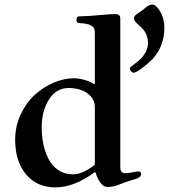

<svg xmlns="http://www.w3.org/2000/svg" viewBox="-20 -815 745 847"><path d="M552.7 -513.7Q552.7 -518.6 571.3 -531.2Q590.8 -545.9 601.6 -556.2Q612.3 -566.4 622.6 -585Q632.8 -603.5 632.8 -625Q632.8 -669.9 597.7 -699.2Q581.1 -713.9 576.2 -720.7Q571.3 -727.5 571.3 -736.3Q571.3 -742.2 577.1 -747.6Q583 -752.9 596.7 -761.7Q608.4 -769.5 622.1 -781.2Q637.7 -794.9 651.4 -794.9Q668.9 -794.9 687 -763.7Q705.1 -732.4 705.1 -694.3Q705.1 -611.3 653.3 -554.7Q631.8 -533.2 605.5 -513.7Q579.1 -494.1 569.3 -494.1Q563.5 -494.1 558.1 -501Q552.7 -507.8 552.7 -513.7ZM46.9 -199.2Q46.9 -257.8 71.3 -310.1Q95.7 -362.3 133.3 -396.5Q170.9 -430.7 216.3 -450.2Q261.7 -469.7 304.7 -469.7Q328.1 -469.7 353.5 -462.4Q378.9 -455.1 395.5 -443.4L398.4 -445.3V-668Q398.4 -683.6 394.5 -690.9Q390.6 -698.2 380.9 -703.1Q367.2 -710.9 334 -712.9Q327.1 -712.9 324.7 -713.9Q322.3 -714.8 319.8 -717.8Q317.4 -720.7 317.4 -726.6Q317.4 -736.3 320.8 -739.7Q324.2 -743.2 334 -743.2Q369.1 -743.2 414.1 -748Q471.7 -752.9 488.3 -752.9Q499 -752.9 504.4 -748.5Q509.8 -744.1 510.3 -739.3Q510.7 -734.4 510.7 -724.6V-76.2Q510.7 -50.8 533.2 -50.8Q544.9 -50.8 563.5 -54.7Q584 -58.6 593.8 -58.6Q597.7 -58.6 600.1 -54.7Q602.5 -50.8 602.5 -46.9Q602.5 -31.2 571.3 -23.4Q531.2 -11.7 498 2Q478.5 9.8 453.1 9.8Q436.5 9.8 422.4 -9.8Q408.2 -29.3 402.3 -52.7L398.4 -55.7Q306.6 11.7 224.6 11.7Q143.6 11.7 95.2 -45.4Q46.9 -102.5 46.9 -199.2ZM164.1 -252.9Q164.1 -214.8 170.9 -180.7Q177.7 -146.5 193.4 -115.2Q209 -84 236.8 -64.9Q264.6 -45.9 302.7 -45.9Q324.2 -45.9 350.6 -58.1Q377 -70.3 398.4 -88.9V-342.8Q398.4 -371.1 379.4 -391.1Q360.4 -411.1 335.4 -418.9Q310.5 -426.8 283.2 -426.8Q228.5 -426.8 196.3 -376.5Q164.1 -326.2 164.1 -252.9Z"/></svg>

Font: Monomakh Unicode TT
Style: Medium
Weight: 500
Designer: Alexey Kryukov, Aleksandr Andreev
Version: Version 1.1